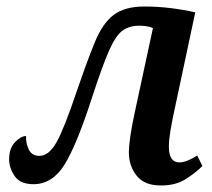

<svg xmlns="http://www.w3.org/2000/svg" viewBox="-20 -560 651 590"><path d="M474 10Q520 10 550.5 -9.5Q581 -29 602 -50L586 -82Q553 -61 531 -61Q499 -61 499 -109Q499 -130 503.5 -157Q508 -184 514 -212L580 -522Q545 -530 505 -535Q465 -540 424 -540Q363 -540 329 -514Q295 -488 271.5 -430.5Q248 -373 216 -280Q177 -164 153.5 -122.5Q130 -81 101 -81Q78 -81 68.5 -100.5Q59 -120 60 -142Q44 -142 26 -123Q8 -104 8 -70Q8 -44 25 -19Q42 6 83 6Q141 6 178.5 -54.5Q216 -115 263 -261Q294 -356 314.5 -403Q335 -450 356 -465.5Q377 -481 408 -481Q433 -481 450 -474L394 -214Q384 -168 380 -138Q376 -108 376 -92Q376 -50 400 -20Q424 10 474 10Z"/></svg>

Font: Noto Serif SemiCondensed Semi
Style: Italic
Weight: 600
Width: 4
Italic angle: -12°
Designer: Monotype Design Team
Foundry: Monotype Imaging Inc.
Version: Version 1.901